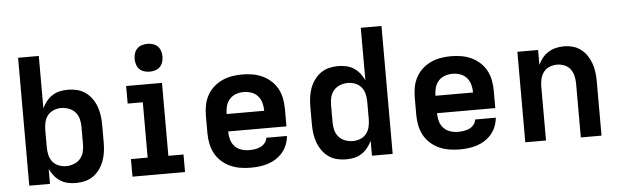

<svg xmlns="http://www.w3.org/2000/svg" viewBox="-48 -921 3546 1099"><g transform="rotate(-5 1725.0 -371.0)"><path d="M349 8Q325 8 302 3Q279 -2 259 -15Q239 -28 224.5 -46.5Q210 -65 200 -86V0H81V-735H200V-434Q210 -455 224.5 -473.5Q239 -492 259 -505Q279 -518 302 -523Q325 -528 349 -528Q376 -528 402 -521.5Q428 -515 449.5 -499.5Q471 -484 486.5 -462Q502 -440 511 -415Q520 -390 523.5 -363.5Q527 -337 527 -310V-210Q527 -183 523.5 -156.5Q520 -130 511 -105Q502 -80 486.5 -58Q471 -36 449.5 -20.5Q428 -5 402 1.5Q376 8 349 8ZM301 -93Q323 -93 345 -101Q367 -109 382 -126Q397 -143 402.5 -165Q408 -187 408 -210V-310Q408 -333 402.5 -355Q397 -377 382 -394Q367 -411 345 -419Q323 -427 301 -427Q279 -427 258 -418.5Q237 -410 223.5 -393Q210 -376 205 -354Q200 -332 200 -310V-210Q200 -188 205 -166Q210 -144 223.5 -127Q237 -110 258 -101.5Q279 -93 301 -93Z M674 0V-101H770V-419H683V-520H889V-101H976V0ZM825 -590Q809 -590 793 -595Q777 -600 766 -611Q755 -622 750 -638Q745 -654 745 -670Q745 -686 750 -702Q755 -718 766 -729Q777 -740 793 -745Q809 -750 825 -750Q841 -750 857 -745Q873 -740 884 -729Q895 -718 900 -702Q905 -686 905 -670Q905 -654 900 -638Q895 -622 884 -611Q873 -600 857 -595Q841 -590 825 -590Z M1353 8Q1323 8 1293 3Q1263 -2 1235.5 -14.5Q1208 -27 1185.5 -47.5Q1163 -68 1149 -94Q1135 -120 1129 -150Q1123 -180 1123 -210V-310Q1123 -340 1128.5 -369.5Q1134 -399 1148 -425.5Q1162 -452 1184.5 -472.5Q1207 -493 1234 -505.5Q1261 -518 1290.5 -523Q1320 -528 1350 -528Q1380 -528 1409.5 -523Q1439 -518 1466 -505.5Q1493 -493 1515.5 -472.5Q1538 -452 1552 -425.5Q1566 -399 1571.5 -369.5Q1577 -340 1577 -310V-210H1242Q1242 -187 1248 -164.5Q1254 -142 1269.5 -125Q1285 -108 1307.5 -100.5Q1330 -93 1353 -93Q1369 -93 1386 -95.5Q1403 -98 1418 -105Q1433 -112 1444 -125.5Q1455 -139 1456 -155H1575Q1573 -130 1563.5 -105.5Q1554 -81 1537.5 -61.5Q1521 -42 1499.5 -28Q1478 -14 1453.5 -6Q1429 2 1403.5 5Q1378 8 1353 8ZM1242 -310H1458Q1458 -333 1452 -355.5Q1446 -378 1431 -395Q1416 -412 1394.5 -419.5Q1373 -427 1350 -427Q1327 -427 1305.5 -419.5Q1284 -412 1269 -395Q1254 -378 1248 -355.5Q1242 -333 1242 -310Z M1901 8Q1874 8 1848 1.5Q1822 -5 1800.5 -20.5Q1779 -36 1763.5 -58Q1748 -80 1739 -105Q1730 -130 1726.5 -156.5Q1723 -183 1723 -210V-310Q1723 -337 1726.5 -363.5Q1730 -390 1739 -415Q1748 -440 1763.5 -462Q1779 -484 1800.5 -499.5Q1822 -515 1848 -521.5Q1874 -528 1901 -528Q1925 -528 1948 -523Q1971 -518 1991 -505Q2011 -492 2025.5 -473.5Q2040 -455 2050 -434V-735H2169V0H2050V-86Q2040 -65 2025.5 -46.5Q2011 -28 1991 -15Q1971 -2 1948 3Q1925 8 1901 8ZM1949 -93Q1971 -93 1992 -101.5Q2013 -110 2026.5 -127Q2040 -144 2045 -166Q2050 -188 2050 -210V-310Q2050 -332 2045 -354Q2040 -376 2026.5 -393Q2013 -410 1992 -418.5Q1971 -427 1949 -427Q1927 -427 1905 -419Q1883 -411 1868 -394Q1853 -377 1847.5 -355Q1842 -333 1842 -310V-210Q1842 -187 1847.5 -165Q1853 -143 1868 -126Q1883 -109 1905 -101Q1927 -93 1949 -93Z M2553 8Q2523 8 2493 3Q2463 -2 2435.5 -14.5Q2408 -27 2385.5 -47.5Q2363 -68 2349 -94Q2335 -120 2329 -150Q2323 -180 2323 -210V-310Q2323 -340 2328.5 -369.5Q2334 -399 2348 -425.5Q2362 -452 2384.5 -472.5Q2407 -493 2434 -505.5Q2461 -518 2490.5 -523Q2520 -528 2550 -528Q2580 -528 2609.5 -523Q2639 -518 2666 -505.5Q2693 -493 2715.5 -472.5Q2738 -452 2752 -425.5Q2766 -399 2771.5 -369.5Q2777 -340 2777 -310V-210H2442Q2442 -187 2448 -164.5Q2454 -142 2469.5 -125Q2485 -108 2507.5 -100.5Q2530 -93 2553 -93Q2569 -93 2586 -95.5Q2603 -98 2618 -105Q2633 -112 2644 -125.5Q2655 -139 2656 -155H2775Q2773 -130 2763.5 -105.5Q2754 -81 2737.5 -61.5Q2721 -42 2699.5 -28Q2678 -14 2653.5 -6Q2629 2 2603.5 5Q2578 8 2553 8ZM2442 -310H2658Q2658 -333 2652 -355.5Q2646 -378 2631 -395Q2616 -412 2594.5 -419.5Q2573 -427 2550 -427Q2527 -427 2505.5 -419.5Q2484 -412 2469 -395Q2454 -378 2448 -355.5Q2442 -333 2442 -310Z M2931 0V-520H3050V-434Q3059 -455 3074 -473.5Q3089 -492 3109 -504.5Q3129 -517 3152 -522.5Q3175 -528 3198 -528Q3224 -528 3250 -521Q3276 -514 3296.5 -498Q3317 -482 3331.5 -460Q3346 -438 3354.5 -413Q3363 -388 3366 -362Q3369 -336 3369 -310V0H3250V-310Q3250 -332 3245 -353.5Q3240 -375 3227 -392.5Q3214 -410 3193 -418.5Q3172 -427 3150 -427Q3128 -427 3107 -418.5Q3086 -410 3073 -392.5Q3060 -375 3055 -353.5Q3050 -332 3050 -310V0Z"/></g></svg>

Font: Zed Sans Extended
Style: Bold
Weight: 700
Width: 7
Designer: Belleve Invis
Foundry: Belleve Invis
Version: Version 1.0.0; ttfautohint (v1.8.4)